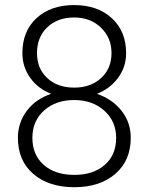

<svg xmlns="http://www.w3.org/2000/svg" viewBox="-20 -741 594 770"><path d="M51.8 -188.5Q51.8 -249 87.4 -296.4Q123 -343.8 185.1 -364.7Q132.3 -385.3 101.1 -429Q69.8 -472.7 69.8 -527.8Q69.8 -616.2 126.7 -668.5Q183.6 -720.7 277.3 -720.7Q371.1 -720.7 428.5 -668Q485.8 -615.2 485.8 -527.8Q485.8 -472.7 453.6 -429Q421.4 -385.3 368.7 -364.7Q430.2 -343.8 467.3 -296.9Q504.4 -250 504.4 -188.5Q504.4 -97.2 442.4 -43.7Q380.4 9.8 278.3 9.8Q175.3 9.8 113.5 -43.5Q51.8 -96.7 51.8 -188.5ZM278.3 -39.6Q354 -39.6 399.9 -79.6Q445.8 -119.6 445.8 -188Q445.8 -254.4 398.4 -297.1Q351.1 -339.8 277.3 -339.8Q203.6 -339.8 156.7 -297.9Q109.9 -255.9 109.9 -188Q109.9 -120.1 155.3 -79.8Q200.7 -39.6 278.3 -39.6ZM128.4 -528.3Q128.4 -465.8 169.7 -427.7Q210.9 -389.6 277.8 -389.6Q343.8 -389.6 385.5 -428Q427.2 -466.3 427.2 -528.3Q427.2 -589.4 385 -630.1Q342.8 -670.9 277.3 -670.9Q210.9 -670.9 169.7 -631.6Q128.4 -592.3 128.4 -528.3Z"/></svg>

Font: Roboto Light
Style: Regular
Weight: 300
Designer: Google
Version: Version 2.137; 2017